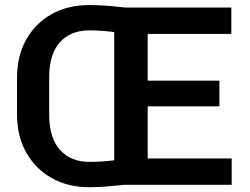

<svg xmlns="http://www.w3.org/2000/svg" viewBox="-20 -741 1004 770"><path d="M337.4 -720.7Q375 -720.7 411.1 -717.8Q447.3 -714.8 480 -710.9H907.7V-605H572.3V-417.5H859.9V-314.5H572.3V-105.5H909.2V0H480Q447.3 3.4 411.6 6.6Q376 9.8 338.4 9.8Q252.4 9.8 187 -27.1Q121.6 -64 85 -129.6Q48.3 -195.3 48.3 -281.2V-429.7Q48.3 -516.1 84.7 -581.5Q121.1 -647 186.3 -683.8Q251.5 -720.7 337.4 -720.7ZM177.2 -281.2Q177.2 -187.5 220.9 -139.6Q264.6 -91.8 338.4 -91.8Q364.3 -91.8 389.4 -93.5Q414.6 -95.2 438 -98.1V-612.3Q414.6 -615.7 389.2 -617.4Q363.8 -619.1 337.4 -619.1Q263.7 -619.1 220.5 -571.8Q177.2 -524.4 177.2 -430.7Z"/></svg>

Font: Vazirmatn UI FD SemiBold
Style: Regular
Weight: 600
Designer: Saber Rastikerdar
Foundry: Saber Rastikerdar
Version: Version 33.003